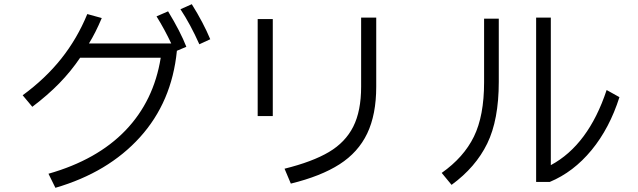

<svg xmlns="http://www.w3.org/2000/svg" viewBox="-20 -856 3040 915"><path d="M894 -836Q949 -748 982 -669L930 -645Q887 -741 840 -812ZM781 -802Q840 -705 868 -633L823 -614Q799 -370 647 -202Q495 -34 244 39L211 -28Q443 -94 578 -234.5Q713 -375 746 -581H362Q318 -516 263 -459.5Q208 -403 134 -347L88 -402Q196 -481 272 -576.5Q348 -672 396 -789L465 -770Q435 -699 404 -649H796Q765 -715 726 -778Z M1336 -52Q1469 -85 1547.5 -131.5Q1626 -178 1663.5 -252.5Q1701 -327 1701 -443V-772H1773V-443Q1773 -310 1730 -220Q1687 -130 1598 -73Q1509 -16 1366 19ZM1280 -303H1208V-765H1280Z M2932 -393Q2885 -245 2799 -140.5Q2713 -36 2600 11H2535V-772H2605V-69Q2784 -165 2871 -427ZM2287 -767H2357V-466Q2357 -285 2302 -172Q2247 -59 2132 25L2085 -32Q2190 -106 2238.5 -205Q2287 -304 2287 -464Z"/></svg>

Font: PlemolJP35 Console
Style: Regular
Weight: 400
Version: v2.0.3; ttfautohint (v1.8.4.7-5d5b-dirty) -l 6 -r 45 -G 200 